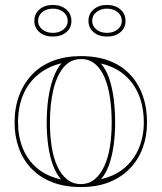

<svg xmlns="http://www.w3.org/2000/svg" viewBox="-20 -742 655 777"><path d="M307 -515Q372 -515 422 -496Q472 -477 506 -441Q540 -405 557.5 -355.5Q575 -306 575 -246Q575 -191 557.5 -143.5Q540 -96 506 -60.5Q472 -25 422.5 -5Q373 15 307 15Q241 15 190.5 -5Q140 -25 106.5 -60.5Q73 -96 56 -143.5Q39 -191 39 -246Q39 -306 57.5 -355.5Q76 -405 110.5 -441Q145 -477 195 -496Q245 -515 307 -515ZM308 -503Q265 -503 237 -469Q209 -435 195.5 -377Q182 -319 182 -246Q182 -195 189 -149.5Q196 -104 211.5 -70Q227 -36 251 -16.5Q275 3 307 3Q339 3 362.5 -16Q386 -35 402 -69.5Q418 -104 425 -149Q432 -194 432 -246Q432 -300 425 -347Q418 -394 403 -429Q388 -464 364.5 -483.5Q341 -503 308 -503ZM53 -246Q53 -190 72 -142.5Q91 -95 129.5 -62Q168 -29 227 -16Q207 -39 194 -74.5Q181 -110 175 -154Q169 -198 169 -246Q169 -297 175.5 -343Q182 -389 195.5 -426Q209 -463 229 -486Q174 -473 134 -440Q94 -407 73.5 -358Q53 -309 53 -246ZM562 -246Q562 -308 542 -357Q522 -406 483.5 -439Q445 -472 388 -485Q409 -462 421.5 -425.5Q434 -389 440 -343Q446 -297 446 -246Q446 -199 440 -155Q434 -111 421.5 -75.5Q409 -40 389 -17Q446 -30 484.5 -63Q523 -96 542.5 -143.5Q562 -191 562 -246ZM413 -722Q446 -722 467 -704Q488 -686 488 -657Q488 -629 467 -611.5Q446 -594 413 -594Q380 -594 359 -611.5Q338 -629 338 -658Q338 -686 359 -704Q380 -722 413 -722ZM413 -609Q439 -609 456 -623Q473 -637 473 -657Q473 -679 456 -693Q439 -707 413 -707Q387 -707 370 -693Q353 -679 353 -657Q353 -637 370 -623Q387 -609 413 -609ZM194 -722Q227 -722 248 -704Q269 -686 269 -657Q269 -629 248 -611.5Q227 -594 194 -594Q161 -594 140 -611.5Q119 -629 119 -658Q119 -686 140 -704Q161 -722 194 -722ZM194 -609Q220 -609 237 -623Q254 -637 254 -657Q254 -679 237 -693Q220 -707 194 -707Q168 -707 151 -693Q134 -679 134 -657Q134 -637 151 -623Q168 -609 194 -609Z"/></svg>

Font: Kalnia Glaze Thin Medium
Style: Regular
Weight: 500
Version: Version 1.110